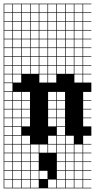

<svg xmlns="http://www.w3.org/2000/svg" viewBox="-20 -785 516 1043"><path d="M0 238.1V-765.1H476.2V-761.9H431.7V-717.5H476.2V-714.3H431.7V-669.8H476.2V-666.7H431.7V-622.2H476.2V-619H431.7V-574.6H476.2V-571.4H431.7V-527H476.2V-523.8H431.7V-479.4H476.2V-476.2H431.7V-431.7H476.2V-428.6H431.7V-384.1H476.2V-381H431.7V-336.5H476.2V-285.7H431.7V-241.3H476.2V-238.1H431.7V-193.7H476.2V-190.5H431.7V-146H476.2V-142.9H431.7V-98.4H476.2V-47.6H431.7V-3.2H476.2V0H431.7V44.4H476.2V47.6H431.7V92.1H476.2V95.2H431.7V139.7H476.2V142.9H431.7V187.3H476.2V190.5H431.7V234.9H476.2V238.1ZM241.3 -717.5H285.7V-761.9H241.3ZM384.1 -717.5H428.6V-761.9H384.1ZM288.9 -717.5H333.3V-761.9H288.9ZM50.8 -717.5H95.2V-761.9H50.8ZM146 -717.5H190.5V-761.9H146ZM336.5 -717.5H381V-761.9H336.5ZM3.2 -717.5H47.6V-761.9H3.2ZM193.7 -717.5H238.1V-761.9H193.7ZM98.4 -717.5H142.9V-761.9H98.4ZM384.1 -669.8H428.6V-714.3H384.1ZM288.9 -669.8H333.3V-714.3H288.9ZM50.8 -669.8H95.2V-714.3H50.8ZM146 -669.8H190.5V-714.3H146ZM336.5 -669.8H381V-714.3H336.5ZM241.3 -669.8H285.7V-714.3H241.3ZM193.7 -669.8H238.1V-714.3H193.7ZM98.4 -669.8H142.9V-714.3H98.4ZM3.2 -669.8H47.6V-714.3H3.2ZM193.7 -622.2H238.1V-666.7H193.7ZM3.2 -622.2H47.6V-666.7H3.2ZM241.3 -622.2H285.7V-666.7H241.3ZM336.5 -622.2H381V-666.7H336.5ZM98.4 -622.2H142.9V-666.7H98.4ZM288.9 -622.2H333.3V-666.7H288.9ZM50.8 -622.2H95.2V-666.7H50.8ZM384.1 -622.2H428.6V-666.7H384.1ZM146 -622.2H190.5V-666.7H146ZM3.2 -574.6H47.6V-619H3.2ZM193.7 -574.6H238.1V-619H193.7ZM241.3 -574.6H285.7V-619H241.3ZM336.5 -574.6H381V-619H336.5ZM98.4 -574.6H142.9V-619H98.4ZM288.9 -574.6H333.3V-619H288.9ZM146 -574.6H190.5V-619H146ZM50.8 -574.6H95.2V-619H50.8ZM384.1 -574.6H428.6V-619H384.1ZM3.2 -527H47.6V-571.4H3.2ZM241.3 -527H285.7V-571.4H241.3ZM193.7 -527H238.1V-571.4H193.7ZM98.4 -527H142.9V-571.4H98.4ZM146 -527H190.5V-571.4H146ZM50.8 -527H95.2V-571.4H50.8ZM288.9 -527H333.3V-571.4H288.9ZM384.1 -527H428.6V-571.4H384.1ZM336.5 -527H381V-571.4H336.5ZM288.9 -479.4H333.3V-523.8H288.9ZM336.5 -479.4H381V-523.8H336.5ZM50.8 -479.4H95.2V-523.8H50.8ZM146 -479.4H190.5V-523.8H146ZM98.4 -479.4H142.9V-523.8H98.4ZM193.7 -479.4H238.1V-523.8H193.7ZM3.2 -479.4H47.6V-523.8H3.2ZM241.3 -479.4H285.7V-523.8H241.3ZM384.1 -479.4H428.6V-523.8H384.1ZM50.8 -431.7H95.2V-476.2H50.8ZM146 -431.7H190.5V-476.2H146ZM288.9 -431.7H333.3V-476.2H288.9ZM98.4 -431.7H142.9V-476.2H98.4ZM336.5 -431.7H381V-476.2H336.5ZM193.7 -431.7H238.1V-476.2H193.7ZM3.2 -431.7H47.6V-476.2H3.2ZM384.1 -431.7H428.6V-476.2H384.1ZM241.3 -431.7H285.7V-476.2H241.3ZM98.4 -384.1H142.9V-428.6H98.4ZM146 -384.1H190.5V-428.6H146ZM241.3 -384.1H285.7V-428.6H241.3ZM336.5 -384.1H381V-428.6H336.5ZM50.8 -384.1H95.2V-428.6H50.8ZM288.9 -384.1H333.3V-428.6H288.9ZM193.7 -384.1H238.1V-428.6H193.7ZM384.1 -384.1H428.6V-428.6H384.1ZM3.2 -384.1H47.6V-428.6H3.2ZM241.3 -336.5H285.7V-381H241.3ZM50.8 -336.5H95.2V-381H50.8ZM193.7 -336.5H238.1V-381H193.7ZM384.1 -336.5H428.6V-381H384.1ZM3.2 -336.5H47.6V-381H3.2ZM3.2 -288.9H47.6V-333.3H3.2ZM98.4 -241.3H142.9V-285.7H98.4ZM288.9 -241.3H333.3V-285.7H288.9ZM241.3 -241.3H285.7V-285.7H241.3ZM50.8 -241.3H95.2V-285.7H50.8ZM3.2 -241.3H47.6V-285.7H3.2ZM98.4 -193.7H142.9V-238.1H98.4ZM288.9 -193.7H333.3V-238.1H288.9ZM241.3 -193.7H285.7V-238.1H241.3ZM50.8 -193.7H95.2V-238.1H50.8ZM3.2 -193.7H47.6V-238.1H3.2ZM98.4 -146H142.9V-190.5H98.4ZM3.2 -146H47.6V-190.5H3.2ZM50.8 -146H95.2V-190.5H50.8ZM241.3 -146H285.7V-190.5H241.3ZM288.9 -146H333.3V-190.5H288.9ZM3.2 -98.4H47.6V-142.9H3.2ZM241.3 -98.4H285.7V-142.9H241.3ZM288.9 -98.4H333.3V-142.9H288.9ZM98.4 -98.4H142.9V-142.9H98.4ZM50.8 -98.4H95.2V-142.9H50.8ZM95.2 -95.2H50.8V-50.8H95.2ZM3.2 -50.8H47.6V-95.2H3.2ZM288.9 -50.8H333.3V-95.2H288.9ZM3.2 -3.2H47.6V-47.6H3.2ZM50.8 -3.2H95.2V-47.6H50.8ZM336.5 -3.2H381V-47.6H336.5ZM98.4 -3.2H142.9V-47.6H98.4ZM241.3 -3.2H285.7V-47.6H241.3ZM288.9 -3.2H333.3V-47.6H288.9ZM336.5 44.4H381V0H336.5ZM288.9 44.4H333.3V0H288.9ZM193.7 44.4H238.1V0H193.7ZM3.2 44.4H47.6V0H3.2ZM241.3 44.4H285.7V0H241.3ZM146 44.4H190.5V0H146ZM384.1 44.4H428.6V0H384.1ZM98.4 44.4H142.9V0H98.4ZM50.8 44.4H95.2V0H50.8ZM288.9 92.1H333.3V47.6H288.9ZM3.2 92.1H47.6V47.6H3.2ZM146 92.1H190.5V47.6H146ZM384.1 92.1H428.6V47.6H384.1ZM50.8 92.1H95.2V47.6H50.8ZM98.4 92.1H142.9V47.6H98.4ZM336.5 92.1H381V47.6H336.5ZM336.5 139.7H381V95.2H336.5ZM288.9 139.7H333.3V95.2H288.9ZM98.4 139.7H142.9V95.2H98.4ZM50.8 139.7H95.2V95.2H50.8ZM384.1 139.7H428.6V95.2H384.1ZM146 139.7H190.5V95.2H146ZM3.2 139.7H47.6V95.2H3.2ZM336.5 187.3H381V142.9H336.5ZM98.4 187.3H142.9V142.9H98.4ZM384.1 187.3H428.6V142.9H384.1ZM146 187.3H190.5V142.9H146ZM50.8 187.3H95.2V142.9H50.8ZM193.7 187.3H238.1V142.9H193.7ZM3.2 187.3H47.6V142.9H3.2ZM288.9 187.3H333.3V142.9H288.9ZM336.5 234.9H381V190.5H336.5ZM241.3 234.9H285.7V190.5H241.3ZM384.1 234.9H428.6V190.5H384.1ZM146 234.9H190.5V190.5H146ZM50.8 234.9H95.2V190.5H50.8ZM3.2 234.9H47.6V190.5H3.2ZM288.9 234.9H333.3V190.5H288.9ZM98.4 234.9H142.9V190.5H98.4Z"/></svg>

Font: Jacquard 12 Charted
Style: Regular
Weight: 400
Designer: Sarah Cadigan-Fried
Version: Version 1.000